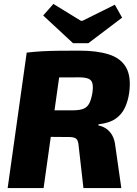

<svg xmlns="http://www.w3.org/2000/svg" viewBox="-20 -958 697 978"><path d="M385 -700Q475 -700 535.5 -680.5Q596 -661 622.5 -614Q649 -567 638 -485Q632 -443 616 -409Q600 -375 568.5 -353Q537 -331 482 -325L481 -319Q499 -316 517.5 -305Q536 -294 550 -271.5Q564 -249 568 -210L598 0H405L381 -211Q379 -242 368.5 -251Q358 -260 333 -260Q259 -261 212 -261Q165 -261 133 -262Q101 -263 72 -265L87 -396H349Q384 -396 404 -403.5Q424 -411 434.5 -431Q445 -451 451 -487Q455 -517 450.5 -534Q446 -551 429.5 -557.5Q413 -564 383 -564Q280 -564 211.5 -562.5Q143 -561 119 -559L116 -690Q159 -695 197.5 -697Q236 -699 280 -699.5Q324 -700 385 -700ZM299 -690 202 0H19L116 -690ZM565 -934 602 -868 430 -738H352L200 -879L252 -938L392 -852H400Z"/></svg>

Font: Exo 2 ExtraBold
Style: Italic
Weight: 800
Italic angle: -8°
Designer: Natanael Gama
Foundry: Natanael Gama
Version: Version 2.010